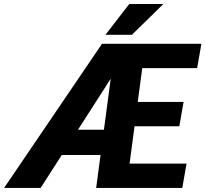

<svg xmlns="http://www.w3.org/2000/svg" viewBox="-70 -927 1013 947"><path d="M532.7 -627 130.4 0H-49.8L433.1 -710.9H529.3ZM516.6 -287.1 494.6 -162.6H138.2L160.2 -287.1ZM850.1 -120.1 829.1 0H481L502.4 -120.1ZM647.5 -710.9 553.2 0H404.3L499 -710.9ZM835.4 -424.3 814.5 -304.2H514.6L535.6 -424.3ZM923.3 -710.9 902.3 -590.8H554.7L575.7 -710.9ZM450.2 -755.4 567.4 -907.2H735.8L580.6 -755.4Z"/></svg>

Font: Roboto ExtraBold
Style: Italic
Weight: 800
Designer: Christian Robertson
Foundry: Google
Version: Version 3.009; 2024